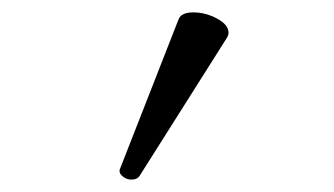

<svg xmlns="http://www.w3.org/2000/svg" viewBox="-20 -817 540 310"><path d="M349 -764Q349 -761 347 -757L206 -534Q202 -527 192 -527Q185 -527 179 -531.5Q173 -536 173 -541Q173 -544 174 -545L268 -785Q272 -797 292 -797Q312 -797 330.5 -787Q349 -777 349 -764Z"/></svg>

Font: Moon Stars Kai T HW
Style: Regular
Weight: 400
Designer: GuiWonder
Version: Version 1.101